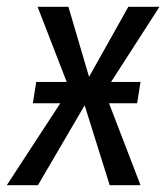

<svg xmlns="http://www.w3.org/2000/svg" viewBox="-52 -547 491 567"><path d="M363 -305 353 -242H270L363 0H272L198 -236L60 0H-32L126 -242H45L55 -305H145L59 -527H150L211 -320L327 -527H419L276 -305Z"/></svg>

Font: Fira Sans Extra Condensed
Style: Italic
Weight: 400
Width: 3
Italic angle: -8°
Designer: Carrois Corporate & Edenspiekermann AG
Foundry: Carrois Corporate GbR & Edenspiekermann AG
Version: Version 4.203